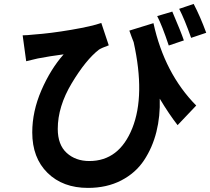

<svg xmlns="http://www.w3.org/2000/svg" viewBox="-20 -878 1047 956"><path d="M1006.8 -714.8 931.6 -689.5Q899.4 -781.2 872.1 -834L944.3 -858.4Q977.5 -794.9 1006.8 -714.8ZM895.5 -676.8 820.3 -651.4Q787.1 -751 762.7 -797.9L837.9 -820.3Q881.8 -717.8 895.5 -676.8ZM624 -725.6 744.1 -762.7Q798.8 -512.7 957 -352.5L864.3 -254.9Q822.3 -308.6 775.4 -386.7Q778.3 -299.8 758.8 -221.7Q739.3 -143.6 697.3 -80.1Q655.3 -16.6 583.5 20.5Q511.7 57.6 418 57.6Q293 57.6 216.8 -17.1Q140.6 -91.8 140.6 -218.8Q140.6 -323.2 186 -428.2Q231.4 -533.2 296.9 -607.4Q228.5 -598.6 168 -586.9Q149.4 -583 110.4 -573.2L92.8 -702.1Q112.3 -702.1 149.4 -706.1Q231.4 -711.9 334.5 -729.5Q437.5 -747.1 484.4 -763.7L521.5 -652.3Q486.3 -639.6 472.7 -630.9Q407.2 -580.1 337.4 -463.9Q267.6 -347.7 267.6 -236.3Q267.6 -157.2 312 -116.7Q356.4 -76.2 424.8 -76.2Q573.2 -76.2 638.7 -239.7Q704.1 -403.3 645.5 -668Q643.6 -672.9 635.7 -693.4Q627.9 -713.9 624 -725.6Z"/></svg>

Font: GenEi Gothic M Regular
Style: Bold
Weight: 700
Designer: o_tamon (Modified); [Source Han Sans]
Ryoko NISHIZUKA  (kana & ideographs); Paul D. Hunt (Latin, Greek & Cyrillic); Wenl
Version: Version 1.1a;Original Version 1.004